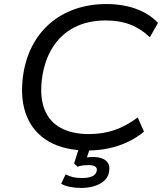

<svg xmlns="http://www.w3.org/2000/svg" viewBox="-20 -734 805 948"><path d="M413 9Q299 9 222.5 -34.5Q146 -78 112.5 -159Q79 -240 93 -354Q104 -438 138 -504.5Q172 -571 225.5 -617.5Q279 -664 350 -689Q421 -714 505 -714Q587 -714 652.5 -690Q718 -666 760 -621L720 -550Q675 -593 622.5 -613Q570 -633 502 -633Q414 -633 347.5 -599Q281 -565 240 -500Q199 -435 187 -344Q176 -255 199.5 -194.5Q223 -134 279 -103Q335 -72 420 -72Q487 -72 544.5 -91.5Q602 -111 660 -154L691 -84Q655 -54 610.5 -33Q566 -12 516.5 -1.5Q467 9 413 9ZM379 194Q351 194 324.5 188.5Q298 183 282 173L304 127Q324 137 342 141Q360 145 385 145Q418 145 436.5 136Q455 127 458 108Q460 95 449.5 88Q439 81 417 81Q405 81 391.5 82.5Q378 84 362 89L346 73L375 -20H430L405 56L381 49Q397 45 411.5 43Q426 41 438 41Q465 41 484.5 48.5Q504 56 513.5 71.5Q523 87 519 110Q515 149 476.5 171.5Q438 194 379 194Z"/></svg>

Font: Nunito Sans 10pt SemiExpanded
Style: Italic
Weight: 400
Width: 6
Italic angle: -9°
Designer: Vernon Adams
Foundry: Vernon Adams
Version: Version 3.101;gftools[0.9.27]